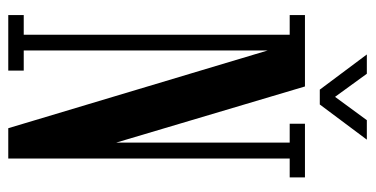

<svg xmlns="http://www.w3.org/2000/svg" viewBox="-236 -650 886 453"><g transform="rotate(90 206.5 -423.0)"><path d="M15 0V-36.5H61.5V-664H15V-700H183.5L321.5 -236H316V-664H271.5V-700H398V-664H353.5V0H282L92 -634H98.5V-36.5H146V0ZM191 -735 108 -846H153.5L208 -771L263 -846H309L226 -735Z"/></g></svg>

Font: Imbue Thin 10pt SemiBold
Style: Regular
Weight: 600
Version: Version 1.102